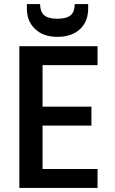

<svg xmlns="http://www.w3.org/2000/svg" viewBox="-20 -923 564 943"><path d="M459 -603C459 -603 459 -696 459 -696C459 -696 75 -696 75 -696C75 -696 75 0 75 0C75 0 459 0 459 0C459 0 459 -93 459 -93C459 -93 189 -93 189 -93C189 -93 189 -306 189 -306C189 -306 429 -306 429 -306C429 -306 429 -399 429 -399C429 -399 189 -399 189 -399C189 -399 189 -603 189 -603C189 -603 459 -603 459 -603ZM413 -881C413 -881 413 -903 413 -903C413 -903 347 -903 347 -903C347 -903 347 -903 347 -903C347 -879 341 -861 328 -849C315 -837 293 -831 262 -831C262 -831 262 -831 262 -831C231 -831 209 -837 196 -849C183 -861 177 -879 177 -903C177 -903 112 -903 112 -903C112 -903 112 -882 112 -882C112 -882 112 -882 112 -882C112 -840 125 -806 152 -781C179 -755 215 -742 262 -742C262 -742 262 -742 262 -742C309 -742 346 -755 373 -780C400 -805 413 -839 413 -881Z"/></svg>

Font: Girnar Poppins
Style: Medium
Weight: 500
Designer: Ninad Kale (Devanagari), Jonny Pinhorn (Latin)
Foundry: Indian Type Foundry
Version: ""